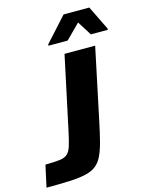

<svg xmlns="http://www.w3.org/2000/svg" viewBox="-162 -980 816 1060"><g transform="rotate(-15 245.5 -449.5)"><path d="M-30.9 0 -3.7 -124.6Q47.1 -125.2 76.5 -128.5Q105.9 -131.9 121.6 -145.1Q137.2 -158.4 146.3 -186.8Q155.5 -215.2 166.2 -265.3L256.3 -688H431.4L346.3 -284Q332.3 -216.2 319.8 -168.2Q307.4 -120.3 292 -88.9Q276.7 -57.4 253.1 -39.4Q229.5 -21.4 192.6 -13.2Q155.8 -5 101.6 -2.5Q47.5 0 -30.9 0ZM182.4 -754.3 182.9 -761.8 307.5 -899.5H454.6L522 -761.8L521.6 -754.3H424.7L373.4 -835.9L291.9 -754.3Z"/></g></svg>

Font: Saira Thin
Style: Italic
Weight: 100
Italic angle: -12°
Designer: Hector Gatti with collaboration of the Omnibus-Type team
Foundry: Omnibus-Type
Version: Version 1.101